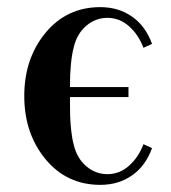

<svg xmlns="http://www.w3.org/2000/svg" viewBox="-20 -506 480 538"><path d="M261 -486Q312 -486 350 -459.5Q388 -433 406 -383L382 -372Q368 -409 341.5 -432.5Q315 -456 281 -456Q248 -456 222 -434Q196 -412 187 -375Q176 -334 176 -262H340V-234H176Q176 -199 176.5 -181.5Q177 -164 179.5 -140.5Q182 -117 187 -99Q196 -62 222 -40Q248 -18 281 -18Q315 -18 341.5 -41.5Q368 -65 382 -102L406 -91Q388 -41 350 -14.5Q312 12 261 12Q167 12 107.5 -60Q48 -132 48 -237Q48 -342 107.5 -414Q167 -486 261 -486Z"/></svg>

Font: Old Standard TT
Style: Bold
Weight: 700
Designer: Alexey Kryukov <alexios@thessalonica.org.ru>
Version: Version 2.2